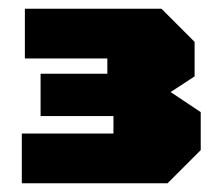

<svg xmlns="http://www.w3.org/2000/svg" viewBox="-20 -720 500 440"><path d="M364 -300H30V-414H240V-454H73V-551H226V-586H37V-700H350L426 -624V-545L371 -509L440 -463V-376Z"/></svg>

Font: Tektur Black
Style: Regular
Weight: 900
Designer: Adam Jagosz
Foundry: Adam Jagosz
Version: Version 1.005;gftools[0.9.30]